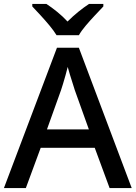

<svg xmlns="http://www.w3.org/2000/svg" viewBox="-20 -961 694 981"><path d="M540 0 464 -206H188L112 0H0L271 -717H383L653 0ZM362 -501Q359 -512 351.5 -534.5Q344 -557 337 -580.5Q330 -604 326 -619Q321 -599 314.5 -575.5Q308 -552 302 -532.5Q296 -513 292 -501L220 -300H434ZM269 -781Q255 -804 233 -830.5Q211 -857 187 -883Q163 -909 145 -928V-941H217Q243 -924 271.5 -901Q300 -878 325 -851Q352 -878 380.5 -901Q409 -924 435 -941H508V-928Q490 -909 465.5 -883Q441 -857 418.5 -830.5Q396 -804 383 -781Z"/></svg>

Font: Noto Sans Armenian Medium
Style: Regular
Weight: 500
Designer: Monotype Design Team
Foundry: Monotype Imaging Inc.
Version: Version 2.007